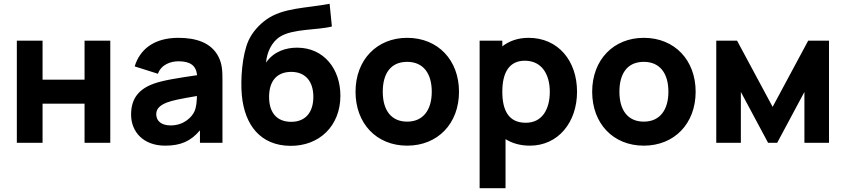

<svg xmlns="http://www.w3.org/2000/svg" viewBox="-20 -755 4472 1015"><path d="M205 0V-207H427V0H563V-540H427V-334H205V-540H69V0Z M853 15C936 15 989 -9 1037 -66V0H1156V-330C1156 -379 1155 -417 1134 -457C1096 -529 1018 -555 923 -555C793 -555 719 -493 692 -404L815 -365C832 -414 883 -431 923 -431C987 -431 1016.5 -408 1022 -357.5C920.5 -342.5 843 -331 791 -312C704 -280 673 -224 673 -149C673 -59 737 15 853 15ZM882 -92C835 -92 806 -114 806 -151C806 -178 822 -197 862 -213C893 -224.5 930 -232 1021 -247.5C1020.5 -221.5 1018.5 -187.5 1007 -164C996 -141 957 -92 882 -92Z M1513.5 16C1668.5 18 1779.5 -90 1779.5 -249C1779.5 -389 1693.5 -503 1550.5 -503C1492.5 -503 1427.5 -484 1386.5 -424C1390.5 -476 1414.5 -532 1460.5 -561C1528.5 -604 1658.5 -595 1734.5 -615L1722.5 -735C1596.5 -711 1477.5 -715 1388.5 -652C1350.5 -625 1314.5 -586 1293.5 -540C1260.5 -466 1250.5 -336 1258.5 -251C1273.5 -93 1357.5 14 1513.5 16ZM1519.5 -111C1444.5 -111 1402.5 -158 1402.5 -243C1402.5 -325 1442.5 -375 1519.5 -375C1594.5 -375 1636.5 -325 1636.5 -243C1636.5 -163 1596.5 -111 1519.5 -111Z M2132.5 15C2294.5 15 2406.5 -102 2406.5 -270C2406.5 -437 2295.5 -555 2132.5 -555C1972.5 -555 1859.5 -439 1859.5 -270C1859.5 -103 1969.5 15 2132.5 15ZM2132.5 -112C2047.5 -112 2003.5 -173 2003.5 -270C2003.5 -364 2043.5 -428 2132.5 -428C2218.5 -428 2262.5 -366 2262.5 -270C2262.5 -177 2219.5 -112 2132.5 -112Z M2652.5 240V-19.5C2687.5 2.5 2730.5 15 2781.5 15C2930.5 15 3030.5 -108 3030.5 -270C3030.5 -435 2929.5 -555 2774.5 -555C2718.5 -555 2672 -538.5 2635.5 -510V-540H2515.5V240ZM2759.5 -106C2668.5 -106 2635.5 -172 2635.5 -270C2635.5 -368 2669.5 -434 2754.5 -434C2845.5 -434 2886.5 -360 2886.5 -270C2886.5 -179 2847.5 -106 2759.5 -106Z M3383.5 15C3545.5 15 3657.5 -102 3657.5 -270C3657.5 -437 3546.5 -555 3383.5 -555C3223.5 -555 3110.5 -439 3110.5 -270C3110.5 -103 3220.5 15 3383.5 15ZM3383.5 -112C3298.5 -112 3254.5 -173 3254.5 -270C3254.5 -364 3294.5 -428 3383.5 -428C3469.5 -428 3513.5 -366 3513.5 -270C3513.5 -177 3470.5 -112 3383.5 -112Z M3896.5 0V-269L4040.5 0H4088.5L4232.5 -269V0H4362.5V-540H4252.5L4064.5 -190L3876.5 -540H3766.5V0Z"/></svg>

Font: Manrope ExtraBold
Style: Regular
Weight: 800
Designer: Mikhail Sharanda
Foundry: Mikhail Sharanda
Version: Version 4.505